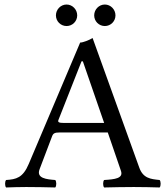

<svg xmlns="http://www.w3.org/2000/svg" viewBox="-20 -826 735 848"><path d="M155 -79 210 -224C215 -237 221 -241 245 -241H456L514 -72C526 -38 488 -34 440 -31C434 -25 434 -4 440 2C477 1 532 0 571 0C612 0 650 1 685 2C691 -4 691 -25 685 -31C646 -35 612 -38 595 -86L389 -658C374 -649 347 -638 334 -638L107 -102C81 -40 51 -34 7 -31C1 -25 1 -4 7 2C33 1 66 0 96 0C137 0 187 1 224 2C230 -4 230 -25 224 -31C186 -34 139 -38 155 -79ZM263 -283C241 -283 234 -286 238 -296L340 -555H346L440 -283ZM227 -758C227 -732 248 -711 274 -711C300 -711 321 -732 321 -758C321 -784 300 -806 274 -806C248 -806 227 -784 227 -758ZM396 -758C396 -732 417 -711 443 -711C469 -711 490 -732 490 -758C490 -784 469 -806 443 -806C417 -806 396 -784 396 -758Z"/></svg>

Font: Libertinus Serif
Style: Regular
Weight: 400
Designer: Philipp H. Poll, Khaled Hosny
Foundry: Caleb Maclennan
Version: Version 7.050;RELEASE